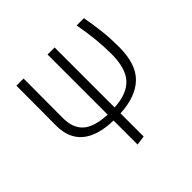

<svg xmlns="http://www.w3.org/2000/svg" viewBox="-177 -708 1098 1098"><g transform="rotate(-45 372.5 -159.0)"><path d="M401 10V197L344 205V11Q91 4 91 -201L92 -523H150L149 -204Q149 -122 195.5 -81.5Q242 -41 344 -37V-523H401V-38Q506 -43 555.5 -97Q605 -151 605 -267Q605 -387 579 -523H638Q651 -450 657.5 -391Q664 -332 664 -265Q664 -126 597.5 -61.5Q531 3 401 10Z"/></g></svg>

Font: Fira Sans Light
Style: Regular
Weight: 300
Designer: bBox Type GmbH & Carrois Corporate GbR & Edenspiekermann AG
Foundry: bBox Type GmbH & Carrois Corporate GbR & Edenspiekermann AG
Version: Version 4.301